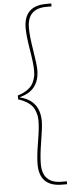

<svg xmlns="http://www.w3.org/2000/svg" viewBox="-70 -961 434 1179"><g transform="rotate(-5 147.5 -372.0)"><path d="M153 -214Q153 -236 150 -252Q147 -268 137 -290Q127 -312 102.5 -330Q78 -348 40 -360V-384Q78 -396 102.5 -414Q127 -432 137 -454Q147 -476 150 -492Q153 -508 153 -530Q153 -571 138.5 -657Q124 -743 124 -791Q124 -929 263 -929H294V-911H263Q144 -911 144 -791Q144 -740 158.5 -652.5Q173 -565 173 -530Q173 -403 52 -373V-371Q173 -341 173 -214Q173 -179 158.5 -91.5Q144 -4 144 47Q144 167 263 167H294V185H263Q124 185 124 47Q124 -1 138.5 -87Q153 -173 153 -214Z"/></g></svg>

Font: SVN-Poppins Thin
Style: Regular
Weight: 100
Designer: Ninad Kale (Devanagari), Jonny Pinhorn (Latin)
Foundry: Indian Type Foundry
Version: Version 3.002 2017